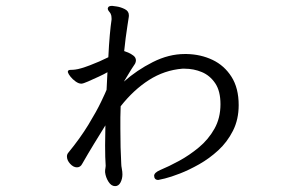

<svg xmlns="http://www.w3.org/2000/svg" viewBox="-20 -591 1040 654"><path d="M338 -8Q338 -13 339 -17.5Q340 -22 340 -26Q339 -39 338.5 -56.5Q338 -74 338 -96Q338 -112 338.5 -129Q339 -146 339 -164Q321 -135 300.5 -101.5Q280 -68 260 -33Q254 -21 242 -21Q230 -21 219 -33Q208 -45 208 -58Q208 -65 212 -70Q253 -120 281 -166Q309 -212 324.5 -244.5Q340 -277 343 -285L346 -345Q336 -339 316.5 -330Q297 -321 280 -313.5Q263 -306 257 -306Q248 -306 237.5 -313.5Q227 -321 220 -330Q213 -339 212 -343Q212 -344 211.5 -344.5Q211 -345 211 -346Q211 -353 220 -353Q229 -353 236 -354Q253 -356 286 -368.5Q319 -381 349 -396Q351 -438 354 -471.5Q357 -505 360 -524V-529Q360 -538 357 -544Q355 -548 351 -552.5Q347 -557 347 -562Q347 -563 347.5 -563.5Q348 -564 348 -565Q350 -571 362 -571Q363 -571 377 -569Q391 -567 405 -560Q419 -553 419 -539Q419 -533 418 -529Q417 -522 414 -503Q411 -484 408 -461Q405 -438 403 -417Q407 -416 416.5 -412Q426 -408 434.5 -401.5Q443 -395 443 -385Q443 -380 440 -374Q437 -370 427.5 -355Q418 -340 402 -313Q446 -352 500.5 -379.5Q555 -407 609 -407H616Q664 -406 704 -387Q744 -368 768.5 -329.5Q793 -291 793 -233Q793 -184 773.5 -145.5Q754 -107 723.5 -79Q693 -51 658.5 -31.5Q624 -12 593 0Q562 12 541.5 17Q521 22 519 22Q509 22 506 14Q506 12 505.5 10.5Q505 9 505 8Q505 -3 526 -12Q555 -24 590 -43Q625 -62 657.5 -89Q690 -116 710.5 -152.5Q731 -189 731 -236Q731 -281 713 -307.5Q695 -334 667.5 -345.5Q640 -357 609 -357H601Q540 -352 487.5 -318.5Q435 -285 391 -229Q390 -210 390 -191Q390 -172 390 -153Q390 -86 393 -33Q393 -26 395 -16Q397 -6 397 3Q397 18 390.5 30.5Q384 43 372 43Q359 43 349.5 28Q340 13 338 -4Z"/></svg>

Font: Moon Stars Kai T
Style: Regular
Weight: 400
Designer: GuiWonder
Version: Version 1.101